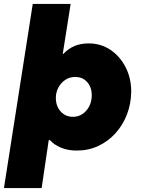

<svg xmlns="http://www.w3.org/2000/svg" viewBox="-48 -750 716 973"><path d="M-28 203 118 -730H310L270 -477H273Q299 -504 330 -517Q361 -530 402 -530Q463 -530 511.5 -497.5Q560 -465 588.5 -409.5Q617 -354 617 -285Q616 -223 595 -169Q574 -115 536.5 -74Q499 -33 449.5 -10Q400 13 341 13Q295 13 260 -2Q225 -17 205 -40H199L163 203ZM322 -158Q348 -158 369.5 -172Q391 -186 404 -211Q417 -236 417 -268Q417 -294 407 -314.5Q397 -335 378.5 -347.5Q360 -360 333 -360Q306 -360 284 -346Q262 -332 248.5 -307.5Q235 -283 235 -253Q235 -226 246 -204.5Q257 -183 276.5 -170.5Q296 -158 322 -158Z"/></svg>

Font: MuseoModerno Thin Black
Style: Italic
Weight: 900
Italic angle: -9°
Version: Version 1.003